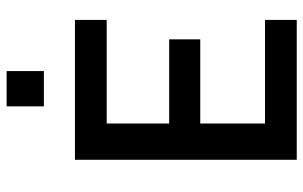

<svg xmlns="http://www.w3.org/2000/svg" viewBox="-192 -744 936 593"><g transform="rotate(-90 276.5 -448.0)"><path d="M79 -685H511V-587H191V-394H451V-298H191V-98H511V0H79ZM244 -896H353V-781H244Z"/></g></svg>

Font: Cairo SemiBold
Style: Regular
Weight: 600
Designer: Mohamed Gaber, Accademia di Belle Arti di Urbino and others
Foundry: Kief Type Foundry, Accademia di Belle Arti di Urbino and others
Version: Version 3.011